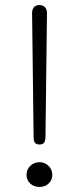

<svg xmlns="http://www.w3.org/2000/svg" viewBox="-20 -730 312 760"><path d="M113 -189 107 -678Q107 -693 114.5 -701.5Q122 -710 136 -710Q150 -710 158 -701.5Q166 -693 166 -678L160 -189Q160 -173 154.5 -165.5Q149 -158 136 -158Q123 -158 118 -165.5Q113 -173 113 -189ZM85 -38Q85 -59 100 -73.5Q115 -88 136 -88Q157 -88 172 -73.5Q187 -59 187 -38Q187 -17 172.5 -3.5Q158 10 136 10Q114 10 99.5 -3.5Q85 -17 85 -38Z"/></svg>

Font: Kodchasan ExtraLight
Style: Regular
Weight: 275
Version: Version 1.000; ttfautohint (v1.6)